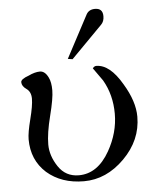

<svg xmlns="http://www.w3.org/2000/svg" viewBox="-52 -752 667 813"><g transform="rotate(-5 281.5 -345.5)"><path d="M415 -673Q415 -651 402 -638L269 -503L249 -506L345 -687Q356 -707 382 -707Q415 -707 415 -673ZM521 -237Q521 -137 444.5 -60.5Q368 16 272.5 16Q177 16 115 -38Q54 -93 54 -181Q54 -209 68.5 -265.5Q83 -322 83 -351.5Q83 -381 63.5 -394.5Q44 -408 44 -425Q44 -438 78 -450Q105 -463 126.5 -463Q148 -463 162 -434Q172 -414 172 -379.5Q172 -345 153.5 -272.5Q135 -200 135 -152Q135 -104 166 -57.5Q197 -11 253 -11Q333 -11 384 -101Q427 -177 427 -257.5Q427 -338 390 -402L351 -457Q358 -466 366 -466Q424 -466 475 -378Q521 -302 521 -237Z"/></g></svg>

Font: GFS Didot
Style: Regular
Weight: 400
Designer: Takis Katsoulidis and George D. Matthiopoulos
Foundry: Takis Katsoulidis and George D. Matthiopoulos
Version: Version 1.0